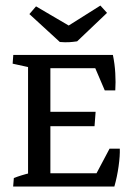

<svg xmlns="http://www.w3.org/2000/svg" viewBox="-20 -685 485 705"><path d="M83 -7.3V-476.6H165V-7.3ZM124.5 0V-48.8H388.2L399.9 0ZM399.9 0 322.3 -25.9 382.3 -139.2H419.9Q420.9 -113.3 415.5 -74.7Q410.2 -36.1 399.9 0ZM116.7 -221.7V-274.4H331.1L327.1 -221.7ZM96.2 -434.6V-483.4H394.5L385.3 -434.6ZM364.7 -353 320.8 -455.6 394.5 -483.4Q401.4 -450.2 403.3 -416.5Q405.3 -382.8 403.3 -353ZM28.3 0 30.8 -31.2Q56.2 -41.5 92.8 -50.3L83 -13.7V-82H165V-13.7L156.7 -46.4L221.7 -32.2L219.2 0ZM219.7 -483.4 217.3 -452.1Q191.9 -441.9 155.3 -433.1L165 -469.7V-401.4H83V-469.7L91.3 -437L26.4 -451.2L28.8 -483.4ZM199.7 -530.8 87.9 -633.3 112.3 -661.6 262.2 -573.7ZM199.7 -530.8 203.6 -573.2 348.6 -664.6 373 -637.7 263.2 -533.2Q246.6 -530.8 232.9 -530Q219.2 -529.3 199.7 -530.8Z"/></svg>

Font: Markazi Text
Style: Regular
Weight: 400
Designer: Borna Izadpanah (Arabic designer), Fiona Ross (Arabic design director) and Florian Runge (Latin designer)
Foundry: Borna Izadpanah and Florian Runge
Version: Version 1.000